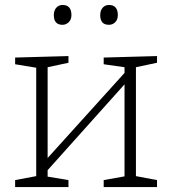

<svg xmlns="http://www.w3.org/2000/svg" viewBox="-20 -754 694 774"><path d="M41 0V-28L126 -44V-481L41 -495V-522L256 -528V-501L172 -483V-117L482 -460V-483L398 -495V-522L613 -528V-501L528 -483V-44L613 -28V0H398V-28L482 -43V-414L172 -68V-42L256 -28V0ZM419 -654Q384 -654 384 -693Q384 -712 394 -723Q404 -734 419 -734Q455 -734 455 -693Q455 -675 444.5 -664.5Q434 -654 419 -654ZM232 -654Q197 -654 197 -693Q197 -712 207 -723Q217 -734 232 -734Q268 -734 268 -693Q268 -675 257 -664.5Q246 -654 232 -654Z"/></svg>

Font: Bitter Light
Style: Regular
Weight: 300
Designer: Sol Matas, and Bitter project Authors
Foundry: Sol Matas
Version: Version 2.001